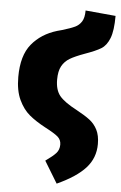

<svg xmlns="http://www.w3.org/2000/svg" viewBox="-56 -629 561 893"><g transform="rotate(5 224.0 -182.0)"><path d="M181 123Q215 99 229.5 83Q244 67 244 43Q244 21 228.5 7Q213 -7 167 -31Q122 -55 92 -80Q62 -105 42 -147.5Q22 -190 22 -254Q22 -354 66 -407.5Q110 -461 184 -483L206 -489Q246 -501 265 -510Q284 -519 295.5 -537Q307 -555 307 -589L448 -576Q448 -507 434 -471.5Q420 -436 395.5 -421Q371 -406 320 -388Q276 -372 252.5 -358Q229 -344 216 -320.5Q203 -297 203 -257Q203 -209 225 -182Q247 -155 306 -124Q345 -103 368 -85.5Q391 -68 404.5 -41.5Q418 -15 418 25Q418 90 375.5 137Q333 184 243 225Z"/></g></svg>

Font: Fira Sans Condensed ExtraBold
Style: Regular
Weight: 800
Width: 3
Designer: Carrois Corporate & Edenspiekermann AG
Foundry: Carrois Corporate GbR & Edenspiekermann AG
Version: Version 4.203